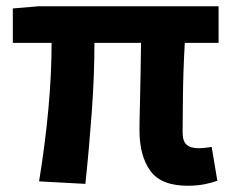

<svg xmlns="http://www.w3.org/2000/svg" viewBox="-20 -580 745 614"><path d="M580 14Q495 14 460.5 -34Q426 -82 426 -164Q426 -192 428 -268Q430 -356 431 -443H282Q282 -338 273.5 -221.5Q265 -105 253 8L105 0Q145 -247 145 -443H21V-553L104 -560H679V-443H571Q566 -359 565 -271Q564 -183 564 -157Q564 -128 577 -117Q590 -106 615 -106Q628 -106 650 -109Q653 -110 657 -110L675 -2Q659 4 635 9Q611 14 580 14Z"/></svg>

Font: Source Han Sans CN Bold
Style: Bold
Weight: 700
Designer: Ryoko NISHIZUKA 西塚涼子 (kana & ideographs); Paul D. Hunt (Latin, Greek & Cyrillic); Wenlong ZHANG 张文龙 (bopomofo); Sandoll 
Foundry: Adobe Systems Incorporated
Version: Version 1.00;May 30, 2023;FontCreator 11.5.0.2422 32-bit